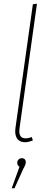

<svg xmlns="http://www.w3.org/2000/svg" viewBox="-20 -756 268 1034"><path d="M85 -64Q84 -59 84 -49Q84 -11 118 -11Q134 -11 151 -18L157 0Q133 10 115 10Q90 10 76 -5Q62 -20 62 -49Q62 -59 63 -65L157 -733L179 -736ZM119 117Q119 130 106 152L58 258H43L85 142Q73 135 73 121Q73 110 80 103Q87 96 98 96Q108 96 113.5 102Q119 108 119 117Z"/></svg>

Font: Fira Sans Extra Condensed Thin
Style: Italic
Weight: 250
Width: 3
Italic angle: -8°
Designer: Carrois Corporate & Edenspiekermann AG
Foundry: Carrois Corporate GbR & Edenspiekermann AG
Version: Version 4.203